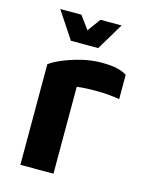

<svg xmlns="http://www.w3.org/2000/svg" viewBox="-108 -767 643 835"><g transform="rotate(15 214.0 -349.5)"><path d="M66 0V-452.7Q80.1 -464.7 116 -480.6Q151.9 -496.4 198.6 -508.5Q245.4 -520.6 291.8 -520.6Q339 -520.6 365.9 -513.7Q392.8 -506.8 407.1 -496.4V-386.9Q389.5 -390.6 363.6 -393Q337.7 -395.5 309.8 -395.8Q281.9 -396.1 256.8 -394.9Q231.7 -393.7 215 -391.1V0ZM138.6 -578 58.3 -699.4H153.5L196.4 -640.6L239.3 -699.4H334.5L261.5 -578Z"/></g></svg>

Font: Maven Pro
Style: Regular
Weight: 400
Designer: Joe Prince
Foundry: Joe Prince
Version: Version 2.103